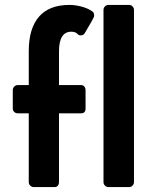

<svg xmlns="http://www.w3.org/2000/svg" viewBox="-20 -761 659 781"><path d="M97 -300H53Q44 -300 38 -305.5Q32 -311 32 -319V-395Q32 -403 38 -409Q44 -415 53 -415H97V-553Q97 -645 138.5 -693Q180 -741 263 -741Q285 -741 310.5 -734.5Q336 -728 355 -715Q363 -710 363 -698Q363 -692 360 -688Q352 -672 342.5 -656.5Q333 -641 324 -625Q318 -617 309 -617Q300 -617 294 -624Q286 -632 270 -632Q220 -632 220 -552V-415H309Q318 -415 323 -409Q328 -403 328 -395V-319Q328 -300 309 -300H220V-20Q220 -12 215.5 -6Q211 0 202 0H117Q109 0 103 -6Q97 -12 97 -20ZM505 -741Q513 -741 519 -735Q525 -729 525 -721V-20Q525 -12 519 -6Q513 0 505 0H421Q413 0 407 -6Q401 -12 401 -20V-721Q401 -729 407 -735Q413 -741 421 -741Z"/></svg>

Font: Stadtwerke
Style: Bold
Weight: 700
Designer: Santiago Orozco
Foundry: Typemade
Version: Version 1.003